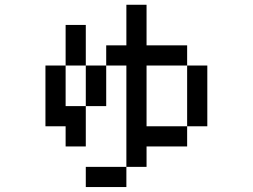

<svg xmlns="http://www.w3.org/2000/svg" viewBox="-20 -629 1040 790"><path d="M167 -109.4V-359.4H250V-526.4H333V-359.4H417V-442.4H500V-609.4H583V-442.4H750V-359.4H833V-109.4H750V-359.4H583V-109.4H750V-26.4H583V57.6H500V-359.4H417V-192.4H333V-359.4H250V-192.4H333V-26.4H250V-109.4ZM500 57.6V140.6H333V57.6Z"/></svg>

Font: KH Dot Kodenmachou 12
Style: Regular
Weight: 400
Designer: Original version for X68000 by Keitarou Hiraki (http://hp.vector.co.jp/authors/VA000874/) / TrueType conversion by Homem
Version: Version 1.00.20150527